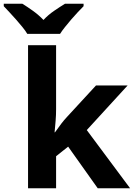

<svg xmlns="http://www.w3.org/2000/svg" viewBox="-71 -1000 711 1020"><path d="M78 -760H227V-420Q227 -389 224.5 -358.5Q222 -328 219 -297H221Q225 -303 227 -305Q241 -325 255 -343.5Q269 -362 286 -380L439 -546H607L390 -309L620 0H448L291 -221L227 -170V0H78ZM-51 -980H48Q74 -964 104 -942.5Q134 -921 160 -894Q185 -921 216.5 -942.5Q248 -964 274 -980H373V-967Q360 -954 342.5 -935.5Q325 -917 307.5 -896.5Q290 -876 274 -856Q258 -836 248 -820H74Q64 -837 48 -856.5Q32 -876 14.5 -896Q-3 -916 -20.5 -934.5Q-38 -953 -51 -967Z"/></svg>

Font: BC Sans
Style: Bold
Weight: 700
Designer: Monotype Design Team
Province of B.C.
Foundry: Monotype Imaging Inc.
Version: Version 2.000;GOOG;noto-source:20170915:90ef993387c0